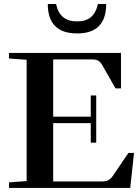

<svg xmlns="http://www.w3.org/2000/svg" viewBox="-20 -923 690 943"><path d="M358.9 -758.8Q214.8 -758.8 214.8 -903.3H255.4Q272.9 -817.9 357.9 -817.9Q401.9 -817.9 426.8 -839.1Q451.7 -860.4 460.9 -903.3H501.5Q501.5 -758.8 358.9 -758.8ZM24.4 0V-27.3L110.8 -33.7V-629.4L24.4 -635.7V-663.1H574.2V-488.8H547.4L481.4 -604.5Q472.7 -619.6 461.4 -625.5Q450.2 -631.3 428.7 -631.3H241.2V-350.1H425.8V-454.1H452.6V-222.2H425.8V-318.4H241.2V-31.7H477.1Q499.5 -31.7 511.5 -37.6Q523.4 -43.5 534.2 -59.1L610.8 -171.9H638.2L619.6 0Z"/></svg>

Font: Elstob 14pt SemiBold
Style: Regular
Weight: 600
Designer: Peter S. Baker
Version: Version 1.015